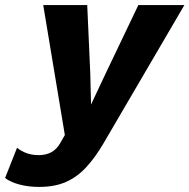

<svg xmlns="http://www.w3.org/2000/svg" viewBox="-112 -520 745 755"><path d="M42 215Q-1 215 -36 205.5Q-71 196 -92 180L-45 61Q-28 75 -6.5 82.5Q15 90 40 90Q69 90 90 78.5Q111 67 124 44L143 11L58 -500H231L243 -231L246 -109L302 -228L432 -500H613L296 42Q264 97 228.5 136Q193 175 148.5 195Q104 215 42 215Z"/></svg>

Font: Kantumruy Pro
Style: Italic
Weight: 400
Italic angle: -13°
Designer: Sovichet Tep
Foundry: Sovichet Tep
Version: Version 1.002